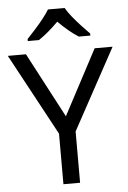

<svg xmlns="http://www.w3.org/2000/svg" viewBox="-62 -989 689 1033"><g transform="rotate(-5 283.0 -472.0)"><path d="M283 -363 469 -714H566L328 -277V0H238V-273L0 -714H98ZM327 -944Q339 -922 361.5 -894.5Q384 -867 408.5 -840.5Q433 -814 452 -795V-784H390Q364 -800 336 -823.5Q308 -847 281 -874Q254 -847 227 -824Q200 -801 174 -784H114V-795Q133 -815 156.5 -841Q180 -867 202 -894.5Q224 -922 237 -944Z"/></g></svg>

Font: Noto Sans Pau Cin Hau
Style: Regular
Weight: 400
Designer: Monotype Design Team
Foundry: Monotype Imaging Inc.
Version: Version 2.002; ttfautohint (v1.8.4.7-5d5b)